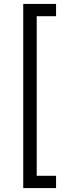

<svg xmlns="http://www.w3.org/2000/svg" viewBox="-20 -818 373 983"><path d="M267 145H99V-798H267V-735H168V82H267Z"/></svg>

Font: IBM Plex Sans JP
Style: Regular
Weight: 400
Designer: Mike Abbink; Paul van der Laan; Pieter van Rosmalen; Wujin Sim; Yejin Wi; Jinhee Kim; Boomi Park; Yona Kim; Kichan Ma
Foundry: Sandoll Inc.
Version: Version 1.001